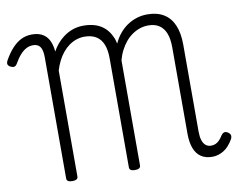

<svg xmlns="http://www.w3.org/2000/svg" viewBox="-115 -1305 1842 1477"><g transform="rotate(-10 805.5 -566.0)"><path d="M1428 18Q1375 18 1339.5 -6Q1304 -30 1286.5 -77Q1269 -124 1269 -191V-865Q1269 -931 1252 -974.5Q1235 -1018 1201 -1040.5Q1167 -1063 1116 -1063Q1082 -1063 1050.5 -1052.5Q1019 -1042 990.5 -1022.5Q962 -1003 938.5 -975Q915 -947 896.5 -911.5Q878 -876 867 -834V-13Q867 1 856 8Q845 15 823 15Q802 15 791 8Q780 1 780 -13V-866Q780 -930 762.5 -974Q745 -1018 708.5 -1040.5Q672 -1063 618 -1063Q585 -1063 555 -1053Q525 -1043 498 -1024Q471 -1005 448 -977.5Q425 -950 407.5 -915.5Q390 -881 378 -841V-13Q378 1 367 8Q356 15 334 15Q312 15 301 8Q290 1 290 -13V-961Q290 -1015 272.5 -1041Q255 -1067 217 -1067Q189 -1067 164.5 -1054.5Q140 -1042 116 -1015.5Q92 -989 67 -945Q58 -931 45 -929Q32 -927 16 -936Q-1 -946 -3 -958.5Q-5 -971 4 -987Q34 -1040 67 -1076Q100 -1112 138 -1131Q176 -1150 223 -1150Q279 -1150 315 -1124.5Q351 -1099 366 -1049Q370 -1036 373 -1020.5Q376 -1005 377 -989Q397 -1026 423.5 -1055Q450 -1084 481.5 -1105Q513 -1126 549 -1137Q585 -1148 624 -1148Q677 -1148 718.5 -1134Q760 -1120 790.5 -1091.5Q821 -1063 839 -1022Q846 -1009 849.5 -996Q853 -983 857 -967Q876 -1009 903.5 -1042.5Q931 -1076 965.5 -1099.5Q1000 -1123 1040 -1135.5Q1080 -1148 1123 -1148Q1199 -1148 1251 -1116.5Q1303 -1085 1329.5 -1023Q1356 -961 1356 -869V-193Q1356 -152 1364.5 -124.5Q1373 -97 1390.5 -82.5Q1408 -68 1433 -68Q1452 -68 1468 -75Q1484 -82 1498 -96.5Q1512 -111 1524 -131Q1536 -148 1548.5 -151.5Q1561 -155 1577 -145Q1595 -133 1597 -119Q1599 -105 1590 -89Q1575 -63 1557 -42.5Q1539 -22 1518 -9Q1497 4 1474.5 11Q1452 18 1428 18Z"/></g></svg>

Font: Playwrite CL
Style: Regular
Weight: 400
Designer: Veronika Burian, José Scaglione
Foundry: TypeTogether
Version: Version 1.002